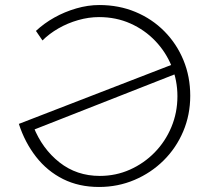

<svg xmlns="http://www.w3.org/2000/svg" viewBox="-20 -738 845 764"><path d="M375 -718Q453 -718 519 -690.5Q585 -663 634 -613.5Q683 -564 710 -498.5Q737 -433 737 -357Q737 -281 709 -215Q681 -149 631 -99.5Q581 -50 515 -22Q449 6 374 6Q294 6 231 -25.5Q168 -57 123.5 -114Q79 -171 55 -245L678 -486L690 -448L97 -215L113 -234Q148 -146 216.5 -92Q285 -38 377 -38Q441 -38 497 -63Q553 -88 595.5 -131.5Q638 -175 662 -232.5Q686 -290 686 -355Q686 -418 663 -474.5Q640 -531 598 -575Q556 -619 499 -644.5Q442 -670 374 -670Q333 -670 291 -658Q249 -646 212.5 -625Q176 -604 149 -577L123 -615Q155 -645 196 -668Q237 -691 283.5 -704.5Q330 -718 375 -718Z"/></svg>

Font: Josefin Sans Thin Light
Style: Regular
Weight: 300
Version: Version 2.000